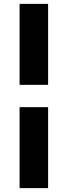

<svg xmlns="http://www.w3.org/2000/svg" viewBox="-20 -770 349 990"><path d="M81 -332.5V-750H228V-332.5ZM154 -393.5V-688.5ZM81 200V-217.5H228V200ZM154 139V-156Z"/></svg>

Font: Tourney Black
Style: Regular
Weight: 900
Version: Version 1.015